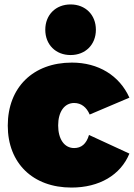

<svg xmlns="http://www.w3.org/2000/svg" viewBox="-20 -837 603 865"><path d="M298 -817C231 -817 184 -770 184 -703C184 -636 231 -589 298 -589C365 -589 412 -636 412 -703C412 -770 365 -817 298 -817ZM384 -321 563 -397C518 -497 423 -555 304 -555C129 -555 15 -443 15 -271C15 -102 128 8 302 8C427 8 523 -48 563 -145L381 -229C369 -188 346 -170 314 -170C270 -170 242 -210 242 -272C242 -333 270 -373 314 -373C346 -373 370 -354 384 -321Z"/></svg>

Font: Montserrat-Arabic Black
Style: Regular
Weight: 900
Designer: Mohamed Gaber
Foundry: Kief Type Foundry
Version: Version 5.008;PS 005.008;hotconv 1.0.88;makeotf.lib2.5.64775